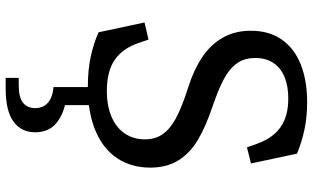

<svg xmlns="http://www.w3.org/2000/svg" viewBox="-228 -554 1076 660"><g transform="rotate(90 310.0 -224.0)"><path d="M91 -24.8 57.3 -182.8 116 -196.5 128.3 -160.8Q146.7 -107.2 186 -80.2Q225.3 -53.3 292.5 -53.3Q344.8 -53.3 382.2 -69.7Q419.7 -86 439.3 -115.6Q459 -145.2 459 -184.3Q459 -220.3 440.8 -245.8Q422.7 -271.3 386.6 -290.7Q350.5 -310 289 -330.2L277.7 -333.8Q218 -353 175.5 -381.8Q133 -410.5 109.3 -452.1Q85.7 -493.7 85.7 -548.3Q85.7 -610.8 115.8 -654.2Q146 -697.7 201.4 -719.8Q256.8 -741.8 331.7 -741.8Q382.2 -741.8 425.7 -732.5Q469.2 -723.2 508.2 -707L541.8 -548.7L486.5 -535L474.3 -569.3Q461.7 -604.7 441.4 -628.4Q421.2 -652.2 391.2 -664.5Q361.3 -676.8 320 -677Q277.7 -677.2 246.1 -664.7Q214.5 -652.2 196.9 -626.6Q179.3 -601 179.3 -562.7Q179.3 -530.5 193.5 -506.8Q207.7 -483.2 236.8 -464.4Q266 -445.7 317.7 -426.7Q323 -424.7 347 -416.2Q417.3 -392.5 462.5 -365.2Q507.7 -337.8 531.9 -298.1Q556.2 -258.3 556.2 -201.8Q556 -137.7 524.4 -89.5Q492.8 -41.3 430.5 -14.7Q368.2 12 277.5 12Q220 12 174.6 2.1Q129.2 -7.8 91 -24.8ZM247.7 249.7H272.2Q315 249.7 333.3 234.8Q351.7 219.8 351.7 193.3Q351.7 165.5 333.3 149.4Q315 133.3 279.3 130V-24H341.3V113.3L325.8 87.3Q375.7 96.2 405.2 122Q434.7 147.8 434.7 193Q434.7 241 397.8 267.8Q361 294.5 284.7 294.5H247.7Z"/></g></svg>

Font: Monaspace Xenon Var
Style: Regular
Weight: 400
Designer: Riley Cran and the Lettermatic Team
Version: Version 1.000 (Monaspace Xenon Var)